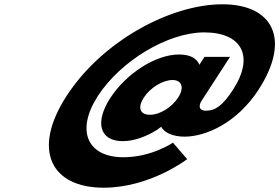

<svg xmlns="http://www.w3.org/2000/svg" viewBox="-20 -860 1302 895"><path d="M940.8 -344C892.8 -344 917 -386 917 -386L1052.4 -595H933.4L909.4 -558C897.9 -588 866.5 -606 814.5 -606C704.5 -606 567.2 -516 494 -403C421.5 -291 442.8 -202 552.8 -202C605.8 -202 665.7 -225 713.8 -256L731.2 -269C746.1 -241 786.4 -223 840.4 -223C938.4 -223 1084.2 -286 1185.3 -442C1338.2 -678 1251.1 -840 1017.1 -840C773.1 -840 455 -667 290.5 -413C126 -159 219.3 15 463.3 15C679.3 15 852.4 -118 852.4 -118L786.3 -195C786.3 -195 687.3 -127 555.3 -127C388.3 -127 330.9 -250 436.5 -413C542.1 -576 762.2 -709 932.2 -709C1106.2 -709 1168 -599 1066.3 -442C1018.4 -368 983.8 -344 940.8 -344ZM650.3 -405C680.8 -452 739.4 -487 784.4 -487C827.4 -487 840.8 -452 810.3 -405C780.5 -359 724.5 -325 679.5 -325C631.5 -325 620.5 -359 650.3 -405Z"/></svg>

Font: Hussar
Style: BdWodka
Weight: 700
Foundry: Cannot Into Space Fonts
Version: Version 2.00